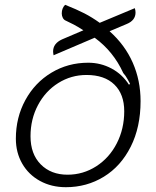

<svg xmlns="http://www.w3.org/2000/svg" viewBox="-20 -770 648 799"><path d="M46 -193Q46 -281 85.5 -353.5Q125 -426 194 -467.5Q263 -509 347 -509Q399 -509 444 -485Q489 -461 517 -417L521 -422Q518 -427 510.5 -441Q503 -455 493 -466Q452 -556 374 -613L203 -540Q201 -550 201 -556Q201 -589 238 -606L327 -644Q302 -660 286.5 -668Q271 -676 254 -684Q246 -687 241.5 -695.5Q237 -704 237 -714Q237 -736 251 -750Q299 -731 331 -714.5Q363 -698 395 -675L541 -736Q544 -727 544 -718Q544 -685 507 -670L436 -640Q500 -583 532.5 -509Q565 -435 565 -349Q565 -241 524 -159.5Q483 -78 412 -34.5Q341 9 254 9Q194 9 146.5 -17Q99 -43 72.5 -89Q46 -135 46 -193ZM497 -307Q497 -378 456 -418Q415 -458 340 -458Q276 -458 222.5 -424.5Q169 -391 138 -332.5Q107 -274 107 -203Q107 -129 149.5 -86Q192 -43 261 -43Q326 -43 380.5 -78Q435 -113 466 -173.5Q497 -234 497 -307Z"/></svg>

Font: K2D ExtraLight
Style: Italic
Weight: 275
Italic angle: -10°
Designer: Katatrad Aksorn Co.,Ltd.
Foundry: Cadson Demak Co.,Ltd.
Version: Version 1.000; ttfautohint (v1.6)